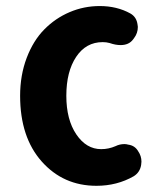

<svg xmlns="http://www.w3.org/2000/svg" viewBox="-20 -595 540 629"><path d="M295.9 13.7Q187.5 13.7 116.7 -65.9Q45.9 -145.5 45.9 -281.2Q45.9 -348.6 67.4 -405.3Q88.9 -461.9 125 -498.5Q161.1 -535.2 208 -555.2Q254.9 -575.2 306.6 -575.2Q363.3 -575.2 407.2 -550.8Q427.7 -539.1 430.7 -513.7Q431.6 -509.8 431.6 -506.8Q431.6 -486.3 418.9 -469.7L416 -465.8Q402.3 -447.3 375 -447.3Q358.4 -447.3 338.9 -454.1Q328.1 -457 316.4 -457Q261.7 -457 229.5 -408.7Q197.3 -360.4 197.3 -281.2Q197.3 -203.1 230 -154.8Q262.7 -106.4 311.5 -106.4Q335.9 -106.4 358.4 -116.2Q372.1 -123 387.7 -123Q393.6 -123 400.4 -121.1Q421.9 -118.2 432.6 -99.6Q443.4 -84 443.4 -65.4Q443.4 -60.5 442.4 -54.7Q438.5 -30.3 418 -17.6Q363.3 13.7 295.9 13.7Z"/></svg>

Font: Gen Jyuu Gothic Monospace Bold
Style: Bold
Weight: 700
Designer: [Source Han Sans]
Ryoko NISHIZUKA  (kana & ideographs); Paul D. Hunt (Latin, Greek & Cyrillic); Wenlong ZHANG  (bopomofo
Version: Version 1.002.20150607